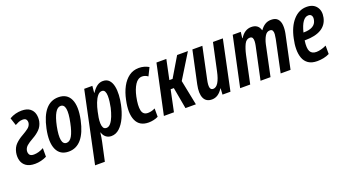

<svg xmlns="http://www.w3.org/2000/svg" viewBox="-56 -1145 3568 1973"><g transform="rotate(-20 1728.0 -158.5)"><path d="M154 10Q92 10 57 -15Q22 -40 11 -80.5Q0 -121 9 -167Q20 -220 53 -253Q86 -286 133 -312Q172 -334 199 -354.5Q226 -375 232 -405Q236 -425 226.5 -443Q217 -461 186 -461Q162 -461 141 -452Q120 -443 102 -433L75 -516Q107 -535 141 -543.5Q175 -552 207 -552Q266 -552 298 -527.5Q330 -503 339.5 -464.5Q349 -426 341 -385Q330 -335 298 -302.5Q266 -270 221 -245Q171 -217 148.5 -197Q126 -177 120 -150Q115 -125 126 -104.5Q137 -84 175 -84Q200 -84 228 -92Q256 -100 282 -115V-21Q253 -6 219.5 2Q186 10 154 10Z M522 10Q428 10 392 -69Q356 -148 386 -291Q441 -552 609 -552Q704 -552 740 -474Q776 -396 746 -253Q690 10 522 10ZM531 -82Q566 -82 591.5 -125.5Q617 -169 636 -262Q678 -460 601 -460Q532 -460 494 -278Q455 -82 531 -82Z M726 235 890 -542H979L972 -468H975Q1003 -510 1032 -531Q1061 -552 1096 -552Q1139 -552 1163.5 -525.5Q1188 -499 1197 -455.5Q1206 -412 1203 -360.5Q1200 -309 1189 -258Q1174 -185 1145.5 -124Q1117 -63 1077.5 -26.5Q1038 10 988 10Q954 10 929.5 -9.5Q905 -29 895 -63H892Q889 -36 885 -11.5Q881 13 877 31L833 235ZM969 -86Q994 -86 1015 -111Q1036 -136 1052 -177Q1068 -218 1079 -265Q1085 -294 1089.5 -327.5Q1094 -361 1093.5 -391Q1093 -421 1083.5 -440Q1074 -459 1052 -459Q1025 -459 1003.5 -432.5Q982 -406 966 -364Q950 -322 940 -274Q933 -245 928 -212.5Q923 -180 924 -151Q925 -122 935 -104Q945 -86 969 -86Z M1396 10Q1296 10 1260.5 -69.5Q1225 -149 1255 -287Q1271 -366 1303 -425.5Q1335 -485 1381.5 -518.5Q1428 -552 1489 -552Q1547 -552 1597 -523L1554 -436Q1523 -458 1492 -458Q1445 -458 1413.5 -409Q1382 -360 1366 -284Q1346 -188 1357.5 -136.5Q1369 -85 1422 -85Q1436 -85 1456.5 -89Q1477 -93 1501 -105V-14Q1478 -2 1449.5 4Q1421 10 1396 10Z M1564 0 1680 -542H1788L1743 -327H1778L1906 -542H2024L1859 -274L1914 0H1800L1758 -234H1723L1674 0Z M2088 10Q2024 10 2000.5 -41.5Q1977 -93 1997 -188L2073 -542H2182L2110 -201Q2097 -142 2103.5 -115Q2110 -88 2136 -88Q2169 -88 2193.5 -128Q2218 -168 2234 -244L2298 -542H2406L2292 0H2205L2209 -67H2206Q2158 10 2088 10Z M2398 0 2514 -542H2602L2594 -475H2598Q2646 -552 2719 -552Q2795 -552 2814 -483H2817Q2840 -516 2869 -534Q2898 -552 2936 -552Q2984 -552 3007 -526.5Q3030 -501 3033.5 -458.5Q3037 -416 3027 -367L2949 0H2841L2915 -351Q2920 -376 2922 -399.5Q2924 -423 2916.5 -438.5Q2909 -454 2887 -454Q2853 -454 2832.5 -419Q2812 -384 2801 -336L2730 0H2621L2697 -356Q2702 -380 2703 -402.5Q2704 -425 2696.5 -439.5Q2689 -454 2668 -454Q2629 -454 2607.5 -409.5Q2586 -365 2572 -301L2508 0Z M3240 10Q3180 10 3143.5 -15Q3107 -40 3091.5 -83Q3076 -126 3076.5 -180Q3077 -234 3090 -291Q3115 -413 3177 -482.5Q3239 -552 3324 -552Q3396 -552 3431 -505.5Q3466 -459 3451 -388Q3435 -312 3370.5 -273.5Q3306 -235 3197 -235H3189Q3177 -151 3195.5 -116.5Q3214 -82 3263 -82Q3284 -82 3313 -89Q3342 -96 3373 -111V-19Q3344 -4 3309 3Q3274 10 3240 10ZM3312 -464Q3242 -464 3205 -315H3208Q3333 -315 3350 -398Q3357 -428 3346.5 -446Q3336 -464 3312 -464Z"/></g></svg>

Font: Noto Sans ExtraCondensed SemiBold
Style: Italic
Weight: 600
Width: 2
Italic angle: -12°
Designer: Monotype Design Team
Foundry: Monotype Imaging Inc.
Version: Version 2.013; ttfautohint (v1.8.4.7-5d5b)